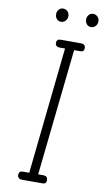

<svg xmlns="http://www.w3.org/2000/svg" viewBox="-125 -1277 743 1333"><g transform="rotate(10 246.0 -610.0)"><path d="M135.5 0Q115.5 0 107.8 -8Q100 -16 100 -27.5Q100 -41 105.8 -48.8Q111.5 -56.5 131.5 -56.5H173L268 -949H234.5Q214.5 -949 206.8 -956.8Q199 -964.5 199 -976.5Q199 -989 205 -996.5Q211 -1004 230.5 -1004H367Q387.5 -1004 395 -996Q402.5 -988 402.5 -976.5Q402.5 -964 397.2 -956.5Q392 -949 372 -949H332L236 -56.5H269.5Q288.5 -56.5 296 -48.5Q303.5 -40.5 303.5 -27.5Q303.5 -15 298.2 -7.5Q293 0 273 0ZM419 -1127Q400.5 -1127 388.8 -1140.5Q377 -1154 377 -1174Q377 -1192 388.5 -1206Q400 -1220 419 -1220Q437.5 -1220 450.5 -1207.2Q463.5 -1194.5 463.5 -1174Q463.5 -1154.5 450.8 -1140.8Q438 -1127 419 -1127ZM207 -1127Q189 -1127 177.2 -1140.5Q165.5 -1154 165.5 -1174Q165.5 -1192 177 -1206Q188.5 -1220 207 -1220Q226 -1220 239 -1207.2Q252 -1194.5 252 -1174Q252 -1154.5 239.2 -1140.8Q226.5 -1127 207 -1127Z"/></g></svg>

Font: Edu SA Hand
Style: Regular
Weight: 400
Designer: Tina and Corey Anderson, Eben Sorkin, Mirko Velimirovic
Foundry: Google for Education
Version: Version 2.000